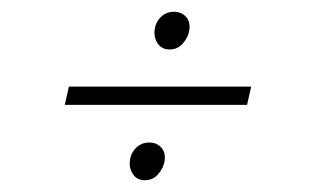

<svg xmlns="http://www.w3.org/2000/svg" viewBox="-20 -400 540 326"><path d="M90 -222 97 -253H406.5L399.5 -222ZM226 -94Q212.5 -94 205.8 -104.2Q199 -114.5 200.5 -127Q202 -140 211 -149Q220 -158 233.5 -158Q246 -158 253.8 -149.5Q261.5 -141 259.5 -127Q258 -115.5 249 -104.8Q240 -94 226 -94ZM268 -316Q254.5 -316 247.8 -326.2Q241 -336.5 242.5 -349Q244 -362 253 -371Q262 -380 275.5 -380Q288 -380 295.8 -371.5Q303.5 -363 301.5 -349Q300 -337.5 291 -326.8Q282 -316 268 -316Z"/></svg>

Font: Karla ExtraLight
Style: Italic
Weight: 250
Italic angle: -8°
Designer: Jonathan Pinhorn
Version: Version 2.004;gftools[0.9.33]